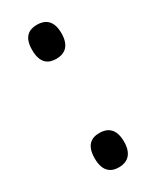

<svg xmlns="http://www.w3.org/2000/svg" viewBox="-148 -578 512 630"><g transform="rotate(-30 108.0 -263.0)"><path d="M108 -404C138 -404 164 -419 164 -469C164 -518 138 -533 108 -533C77 -533 53 -518 53 -469C53 -419 77 -404 108 -404ZM108 7C138 7 164 -9 164 -58C164 -108 138 -123 108 -123C77 -123 53 -108 53 -58C53 -9 77 7 108 7Z"/></g></svg>

Font: Noto Serif Bengali ExtraCondensed Medium
Style: Regular
Weight: 500
Width: 2
Designer: Juan Bruce, Universal Thirst, Indian Type Foundry and the Monotype Design Team.
Foundry: Monotype Imaging Inc.
Version: Version 2.003